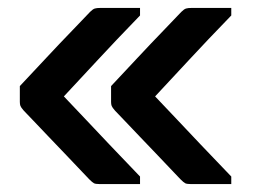

<svg xmlns="http://www.w3.org/2000/svg" viewBox="-20 -542 640 484"><path d="M333 -97V-78H231Q221 -78 217 -80Q213 -82 205 -90Q201 -94 185 -111Q169 -128 147 -151Q125 -174 102.5 -197.5Q80 -221 63 -239Q46 -257 40 -263Q33 -271 31.5 -275Q30 -279 30 -285V-325Q61 -358 96.5 -396Q132 -434 162.5 -465.5Q193 -497 207 -512Q214 -519 219 -520.5Q224 -522 233 -522H333V-503Q271 -439 228 -392.5Q185 -346 141 -299Q169 -270 196 -241Q223 -212 256 -177.5Q289 -143 333 -97ZM563 -97V-78H461Q451 -78 447 -80Q443 -82 435 -90Q431 -94 415 -111Q399 -128 377 -151Q355 -174 332.5 -197.5Q310 -221 293 -239Q276 -257 270 -263Q263 -271 261.5 -275Q260 -279 260 -285V-325Q291 -358 326.5 -396Q362 -434 392.5 -465.5Q423 -497 437 -512Q444 -519 449 -520.5Q454 -522 463 -522H563V-503Q501 -439 458 -392.5Q415 -346 371 -299Q399 -270 426 -241Q453 -212 486 -177.5Q519 -143 563 -97Z"/></svg>

Font: Recursive Sn Lnr St
Style: Bold
Weight: 700
Version: Version 1.079;hotconv 1.0.112;makeotfexe 2.5.65598; ttfautoh